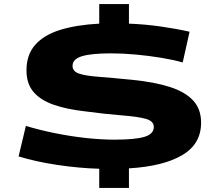

<svg xmlns="http://www.w3.org/2000/svg" viewBox="-20 -825 1085 950"><path d="M471 105V10Q370 7 263.5 -9Q157 -25 72 -51L108 -202Q174 -182 250 -166.5Q326 -151 402.5 -142.5Q479 -134 546 -134Q649 -134 695 -148Q741 -162 741 -197Q741 -226 701.5 -237Q662 -248 584 -254Q506 -260 393 -275Q307 -285 243.5 -307.5Q180 -330 145.5 -370.5Q111 -411 111 -477Q111 -554 154 -603Q197 -652 277.5 -677Q358 -702 471 -708V-805H618V-708Q697 -705 774.5 -694Q852 -683 918 -668L884 -516Q838 -529 778 -539Q718 -549 653 -555Q588 -561 529 -561Q433 -561 386 -547Q339 -533 339 -499Q339 -472 370.5 -461Q402 -450 468 -445Q534 -440 635 -430Q744 -419 819.5 -395Q895 -371 935 -328.5Q975 -286 975 -218Q975 -112 881 -57Q787 -2 618 8V105Z"/></svg>

Font: Georama ExtraExtended
Style: Bold
Weight: 700
Width: 8
Designer: Jean-Baptiste Levee
Foundry: Production Type
Version: Version 1.000